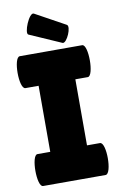

<svg xmlns="http://www.w3.org/2000/svg" viewBox="-99 -965 630 1019"><g transform="rotate(-10 216.0 -455.5)"><path d="M117 -172H48C13 -172 13 0 48 0H385C421 0 421 -172 385 -172H315V-528H382C417 -528 417 -700 382 -700H46C10 -700 10 -528 46 -528H117ZM282 -730C304 -722 343 -811 320 -821L158 -910C134 -921 90 -813 111 -805Z"/></g></svg>

Font: Lilita 2
Style: Regular
Weight: 400
Designer: Juan Montoreano
Foundry: Juan Montoreano
Version: Version 2.001